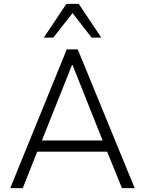

<svg xmlns="http://www.w3.org/2000/svg" viewBox="-20 -975 749 995"><path d="M33 0 326 -719H383L678 0H612L528 -207L563 -189H147L180 -207L98 0ZM353 -638 192 -234 169 -247H540L517 -234L356 -638ZM207 -780 324 -955H388L505 -780H455L356 -907L256 -780Z"/></svg>

Font: Nunitoga
Style: Light
Weight: 300
Designer: Vernon Adams
Foundry: Vernon Adams
Version: Version 1.0